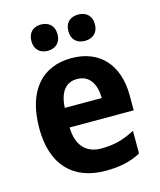

<svg xmlns="http://www.w3.org/2000/svg" viewBox="-114 -831 767 923"><g transform="rotate(-15 270.0 -370.0)"><path d="M113 -684C113 -641 141 -619 178 -619C214 -619 243 -641 243 -684C243 -729 214 -750 178 -750C141 -750 113 -729 113 -684ZM297 -684C297 -641 325 -619 363 -619C400 -619 429 -641 429 -684C429 -729 400 -750 363 -750C325 -750 297 -729 297 -684ZM277 -556C132 -556 41 -458 41 -269C41 -87 137 10 297 10C370 10 423 -2 473 -29V-142C417 -112 367 -99 305 -99C229 -99 185 -147 183 -236H502V-309C502 -464 417 -556 277 -556ZM277 -452C339 -452 368 -403 369 -333H185C189 -417 226 -452 277 -452Z"/></g></svg>

Font: Noto Sans Gurmukhi SemiCondensed
Style: Bold
Weight: 700
Width: 4
Designer: Jelle Bosma - Monotype Design Team
Foundry: Monotype Imaging Inc.
Version: Version 2.004